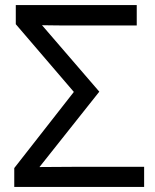

<svg xmlns="http://www.w3.org/2000/svg" viewBox="-20 -734 610 754"><path d="M36 0V-74L270 -373L42 -639V-714H517V-634H262Q247 -634 223.5 -634Q200 -634 178 -634.5Q156 -635 145 -635L370 -374L135 -78Q173 -78 210.5 -78.5Q248 -79 288 -79H546V0Z"/></svg>

Font: Noto IKEA Arabic
Style: Regular
Weight: 400
Designer: Monotype Design Team
Foundry: Monotype Imaging Inc.
Version: Version 1.200